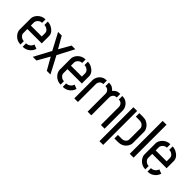

<svg xmlns="http://www.w3.org/2000/svg" viewBox="115 -1712 2908 2908"><g transform="rotate(45 1569.5 -258.0)"><path d="M209 0Q167 0 135.5 -15.5Q104 -31 82.5 -54.5Q61 -78 50.5 -103Q40 -128 40 -147V-393Q40 -412 50.5 -436.5Q61 -461 82.5 -484Q104 -507 135.5 -522.5Q167 -538 208 -538V-464Q181 -464 160.5 -450.5Q140 -437 128.5 -418.5Q117 -400 117 -385V-314H351V-384Q351 -409 337 -427Q323 -445 301.5 -455.5Q280 -466 256 -466V-538Q296 -538 334.5 -519Q373 -500 399 -467.5Q425 -435 425 -394V-240H117V-147Q117 -133 128.5 -115.5Q140 -98 161 -85Q182 -72 209 -72ZM256 0V-73Q286 -73 307.5 -85.5Q329 -98 342 -115.5Q355 -133 359 -150L426 -125Q418 -93 395 -64Q372 -35 337 -17.5Q302 0 256 0Z M473 0 618 -272 477 -538H555L662 -351L768 -537H847L708 -272L851 0H773L662 -195L551 0Z M1068 0Q1026 0 994.5 -15.5Q963 -31 941.5 -54.5Q920 -78 909.5 -103Q899 -128 899 -147V-393Q899 -412 909.5 -436.5Q920 -461 941.5 -484Q963 -507 994.5 -522.5Q1026 -538 1067 -538V-464Q1040 -464 1019.5 -450.5Q999 -437 987.5 -418.5Q976 -400 976 -385V-314H1210V-384Q1210 -409 1196 -427Q1182 -445 1160.5 -455.5Q1139 -466 1115 -466V-538Q1155 -538 1193.5 -519Q1232 -500 1258 -467.5Q1284 -435 1284 -394V-240H976V-147Q976 -133 987.5 -115.5Q999 -98 1020 -85Q1041 -72 1068 -72ZM1115 0V-73Q1145 -73 1166.5 -85.5Q1188 -98 1201 -115.5Q1214 -133 1218 -150L1285 -125Q1277 -93 1254 -64Q1231 -35 1196 -17.5Q1161 0 1115 0Z M1647 0V-382Q1647 -416 1626 -440Q1605 -464 1565 -464V-540Q1613 -540 1640 -524Q1667 -508 1686 -484Q1706 -509 1733 -524.5Q1760 -540 1807 -540V-464Q1767 -464 1746.5 -439.5Q1726 -415 1726 -382V0ZM1362 0V-392Q1362 -413 1370.5 -438Q1379 -463 1398 -486.5Q1417 -510 1447 -525Q1477 -540 1520 -540V-464Q1481 -464 1460.5 -439Q1440 -414 1440 -382V0ZM1932 0V-382Q1932 -417 1911 -440.5Q1890 -464 1851 -464V-540Q1894 -540 1924.5 -524.5Q1955 -509 1974 -485.5Q1993 -462 2002 -436.5Q2011 -411 2011 -392V0Z M2221 0V-75H2302Q2332 -75 2352 -87Q2372 -99 2381.5 -116Q2391 -133 2391 -149V-388Q2391 -401 2381 -418.5Q2371 -436 2350 -449.5Q2329 -463 2296 -463H2217V-538H2296Q2340 -538 2372.5 -522.5Q2405 -507 2426 -483.5Q2447 -460 2457.5 -435Q2468 -410 2468 -391V-145Q2468 -126 2458 -101Q2448 -76 2427.5 -53Q2407 -30 2375 -15Q2343 0 2300 0ZM2090 189V-538H2170V189Z M2550 0V-705H2632V0Z M2883 0Q2841 0 2809.5 -15.5Q2778 -31 2756.5 -54.5Q2735 -78 2724.5 -103Q2714 -128 2714 -147V-393Q2714 -412 2724.5 -436.5Q2735 -461 2756.5 -484Q2778 -507 2809.5 -522.5Q2841 -538 2882 -538V-464Q2855 -464 2834.5 -450.5Q2814 -437 2802.5 -418.5Q2791 -400 2791 -385V-314H3025V-384Q3025 -409 3011 -427Q2997 -445 2975.5 -455.5Q2954 -466 2930 -466V-538Q2970 -538 3008.5 -519Q3047 -500 3073 -467.5Q3099 -435 3099 -394V-240H2791V-147Q2791 -133 2802.5 -115.5Q2814 -98 2835 -85Q2856 -72 2883 -72ZM2930 0V-73Q2960 -73 2981.5 -85.5Q3003 -98 3016 -115.5Q3029 -133 3033 -150L3100 -125Q3092 -93 3069 -64Q3046 -35 3011 -17.5Q2976 0 2930 0Z"/></g></svg>

Font: Stick No Bills
Style: Regular
Weight: 400
Version: Version 2.000